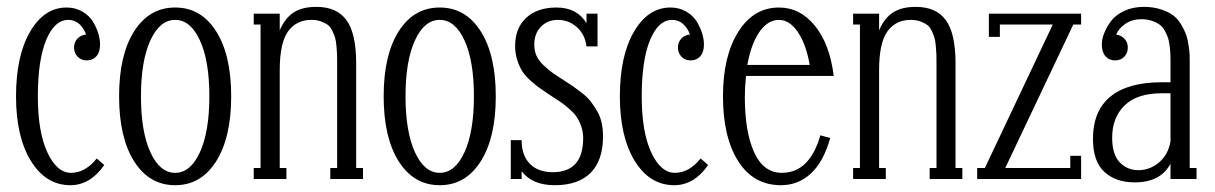

<svg xmlns="http://www.w3.org/2000/svg" viewBox="-20 -524 3556 562"><path d="M263.2 -60.1 285.2 -41Q244.1 18.1 186 18.1Q114.3 18.1 70.6 -52.7Q26.9 -123.5 26.9 -242.2Q26.9 -360.4 68.1 -431.2Q109.4 -502 174.8 -502Q200.7 -502 220.9 -490.2Q241.2 -478.5 252 -460.7Q262.7 -442.9 267.8 -425.8Q272.9 -408.7 272.9 -394Q272.9 -371.6 262.2 -359.4Q251.5 -347.2 233.9 -347.2Q217.8 -347.2 207.3 -357.9Q196.8 -368.7 196.8 -384.8Q196.8 -400.4 206.5 -410.9Q216.3 -421.4 231.9 -422.9Q225.6 -441.4 212.2 -453.6Q198.7 -465.8 180.2 -465.8Q139.6 -465.8 115.2 -407Q90.8 -348.1 90.8 -242.2Q90.8 -137.7 118.7 -77.9Q146.5 -18.1 188 -18.1Q229.5 -18.1 263.2 -60.1Z M612.5 -51.5Q568.4 18.1 492.7 18.1Q417 18.1 372.8 -51.5Q328.6 -121.1 328.6 -242.2Q328.6 -363.3 372.8 -432.6Q417 -502 492.7 -502Q568.4 -502 612.5 -432.6Q656.7 -363.3 656.7 -242.2Q656.7 -121.1 612.5 -51.5ZM420.2 -78.4Q447.8 -18.1 492.7 -18.1Q537.6 -18.1 565.2 -78.4Q592.8 -138.7 592.8 -242.2Q592.8 -345.7 565.2 -405.8Q537.6 -465.8 492.7 -465.8Q447.8 -465.8 420.2 -405.8Q392.6 -345.7 392.6 -242.2Q392.6 -138.7 420.2 -78.4Z M1022.5 -338.9V-32.2H1042.5V0H946.8V-32.2H966.8V-338.9Q966.8 -356 966.6 -365Q966.3 -374 964.8 -389.6Q963.4 -405.3 960.7 -414.1Q958 -422.9 952.6 -434.1Q947.3 -445.3 939.5 -451.2Q931.6 -457 919.4 -461.4Q907.2 -465.8 891.6 -465.8Q847.2 -465.8 823 -431.9Q798.8 -397.9 798.8 -318.8V-32.2H818.4V0H722.7V-32.2H742.7V-452.1H722.7V-483.9H798.8V-435.1Q813.5 -470.2 838.9 -487.1Q864.3 -503.9 905.8 -503.9Q965.8 -503.9 994.1 -465.1Q1022.5 -426.3 1022.5 -338.9Z M1387 -51.5Q1342.8 18.1 1267.1 18.1Q1191.4 18.1 1147.2 -51.5Q1103 -121.1 1103 -242.2Q1103 -363.3 1147.2 -432.6Q1191.4 -502 1267.1 -502Q1342.8 -502 1387 -432.6Q1431.2 -363.3 1431.2 -242.2Q1431.2 -121.1 1387 -51.5ZM1194.6 -78.4Q1222.2 -18.1 1267.1 -18.1Q1312 -18.1 1339.6 -78.4Q1367.2 -138.7 1367.2 -242.2Q1367.2 -345.7 1339.6 -405.8Q1312 -465.8 1267.1 -465.8Q1222.2 -465.8 1194.6 -405.8Q1167 -345.7 1167 -242.2Q1167 -138.7 1194.6 -78.4Z M1628.9 -290Q1647.5 -278.3 1657.2 -271.5Q1667 -264.6 1683.1 -252.2Q1699.2 -239.7 1708.3 -228Q1717.3 -216.3 1726.8 -200.7Q1736.3 -185.1 1740.7 -166Q1745.1 -147 1745.1 -125Q1745.1 -54.7 1709 -18.3Q1672.9 18.1 1604 18.1Q1537.6 18.1 1506.8 -22.9V0H1475.1V-113.8H1506.8Q1506.8 -69.3 1530.8 -44.7Q1554.7 -20 1598.1 -20Q1687 -20 1687 -120.1Q1687 -138.2 1681.2 -154.5Q1675.3 -170.9 1667.7 -182.1Q1660.2 -193.4 1645 -206.3Q1629.9 -219.2 1619.9 -226.1Q1609.9 -232.9 1590.8 -245.1Q1570.8 -258.3 1560.1 -265.9Q1549.3 -273.4 1533.2 -287.8Q1517.1 -302.2 1508.8 -315.4Q1500.5 -328.6 1494.1 -347.9Q1487.8 -367.2 1487.8 -389.2Q1487.8 -441.9 1520.3 -471.9Q1552.7 -502 1608.9 -502Q1668.9 -502 1696.8 -456.1V-483.9H1729V-388.2H1696.8Q1692.4 -423.3 1668.5 -444.6Q1644.5 -465.8 1612.8 -465.8Q1583 -465.8 1563.5 -446Q1543.9 -426.3 1543.9 -393.1Q1543.9 -376 1550 -361.6Q1556.2 -347.2 1570.3 -333.7Q1584.5 -320.3 1595.9 -312Q1607.4 -303.7 1628.9 -290Z M2030.8 -60.1 2052.7 -41Q2011.7 18.1 1953.6 18.1Q1881.8 18.1 1838.1 -52.7Q1794.4 -123.5 1794.4 -242.2Q1794.4 -360.4 1835.7 -431.2Q1877 -502 1942.4 -502Q1968.3 -502 1988.5 -490.2Q2008.8 -478.5 2019.5 -460.7Q2030.3 -442.9 2035.4 -425.8Q2040.5 -408.7 2040.5 -394Q2040.5 -371.6 2029.8 -359.4Q2019 -347.2 2001.5 -347.2Q1985.4 -347.2 1974.9 -357.9Q1964.4 -368.7 1964.4 -384.8Q1964.4 -400.4 1974.1 -410.9Q1983.9 -421.4 1999.5 -422.9Q1993.2 -441.4 1979.7 -453.6Q1966.3 -465.8 1947.8 -465.8Q1907.2 -465.8 1882.8 -407Q1858.4 -348.1 1858.4 -242.2Q1858.4 -137.7 1886.2 -77.9Q1914.1 -18.1 1955.6 -18.1Q1997.1 -18.1 2030.8 -60.1Z M2268.6 -18.1Q2349.6 -18.1 2381.3 -127.9L2410.2 -120.1Q2390.6 -50.3 2353.5 -16.1Q2316.4 18.1 2266.1 18.1Q2185.1 18.1 2140.6 -52.5Q2096.2 -123 2096.2 -242.2Q2096.2 -359.4 2140.9 -430.7Q2185.5 -502 2260.3 -502Q2321.8 -502 2365.2 -448.7Q2408.7 -395.5 2420.4 -301.8H2163.6Q2160.2 -268.6 2160.2 -240.2Q2160.2 -138.2 2187.5 -78.1Q2214.8 -18.1 2268.6 -18.1ZM2260.3 -465.8Q2227.5 -465.8 2203.1 -430.9Q2178.7 -396 2167.5 -334H2350.1Q2339.4 -395 2315.2 -430.4Q2291 -465.8 2260.3 -465.8Z M2776.9 -338.9V-32.2H2796.9V0H2701.2V-32.2H2721.2V-338.9Q2721.2 -356 2720.9 -365Q2720.7 -374 2719.2 -389.6Q2717.8 -405.3 2715.1 -414.1Q2712.4 -422.9 2707 -434.1Q2701.7 -445.3 2693.8 -451.2Q2686 -457 2673.8 -461.4Q2661.6 -465.8 2646 -465.8Q2601.6 -465.8 2577.4 -431.9Q2553.2 -397.9 2553.2 -318.8V-32.2H2572.8V0H2477.1V-32.2H2497.1V-452.1H2477.1V-483.9H2553.2V-435.1Q2567.9 -470.2 2593.3 -487.1Q2618.7 -503.9 2660.2 -503.9Q2720.2 -503.9 2748.5 -465.1Q2776.9 -426.3 2776.9 -338.9Z M2874.5 -483.9H3144.5V-452.1H3121.6L2922.4 -32.2H3112.8V-67.9H3144.5V0H2840.3V-32.2H2862.8L3061.5 -452.1H2906.7V-416H2874.5Z M3462.4 -338.9V-32.2H3482.4V0H3406.2V-44.9Q3377.4 9.8 3301.3 9.8Q3245.6 9.8 3212.4 -21Q3179.2 -51.8 3179.2 -117.2Q3179.2 -199.7 3230.5 -241.5Q3281.7 -283.2 3380.4 -283.2H3406.2V-338.9Q3406.2 -354 3406 -362.3Q3405.8 -370.6 3404.1 -386.2Q3402.3 -401.9 3399.4 -411.4Q3396.5 -420.9 3390.1 -432.9Q3383.8 -444.8 3375 -451.4Q3366.2 -458 3352.1 -462.9Q3337.9 -467.8 3320.3 -467.8Q3294.4 -467.8 3274.7 -454.6Q3254.9 -441.4 3247.1 -422.9Q3262.2 -420.4 3271.7 -410.2Q3281.2 -399.9 3281.2 -384.8Q3281.2 -368.7 3270.8 -357.9Q3260.3 -347.2 3244.1 -347.2Q3226.6 -347.2 3215.8 -359.4Q3205.1 -371.6 3205.1 -394Q3205.1 -408.7 3211.7 -426Q3218.3 -443.4 3231.4 -461.4Q3244.6 -479.5 3270 -491.7Q3295.4 -503.9 3328.1 -503.9Q3355.5 -503.9 3377.4 -496.8Q3399.4 -489.7 3413.3 -479.5Q3427.2 -469.2 3437 -452.9Q3446.8 -436.5 3451.7 -423.1Q3456.5 -409.7 3459.2 -390.9Q3461.9 -372.1 3462.2 -362.5Q3462.4 -353 3462.4 -338.9ZM3312 -25.9Q3345.7 -25.9 3372.8 -48.8Q3399.9 -71.8 3406.2 -110.8V-251H3380.4Q3308.1 -251 3271.7 -215.3Q3235.4 -179.7 3235.4 -121.1Q3235.4 -71.8 3257.6 -48.8Q3279.8 -25.9 3312 -25.9Z"/></svg>

Font: Margherita Light
Style: Regular
Weight: 300
Designer: James Puckett
Foundry: Dunwich Type Founders
Version: Version 1.008;hotconv 1.0.109;makeotfexe 2.5.65596